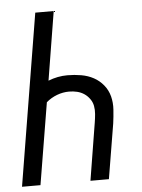

<svg xmlns="http://www.w3.org/2000/svg" viewBox="-53 -777 605 819"><g transform="rotate(-5 250.0 -367.5)"><path d="M8 0 129 -735H208L160 -441Q180 -449 200.5 -453Q221 -457 242 -457Q272 -457 301 -452Q330 -447 354 -434Q378 -421 395.5 -399.5Q413 -378 420 -351Q427 -324 425 -294Q423 -264 419 -235L380 0H301L341 -246Q344 -264 345.5 -282Q347 -300 344 -316.5Q341 -333 331 -347Q321 -361 307.5 -370Q294 -379 277.5 -383Q261 -387 243 -387Q217 -387 191.5 -377.5Q166 -368 145 -350L87 0Z"/></g></svg>

Font: Iosevka Term Curly Oblique
Style: Regular
Weight: 400
Italic angle: -9°
Designer: Belleve Invis
Foundry: Belleve Invis
Version: Version 32.3.0